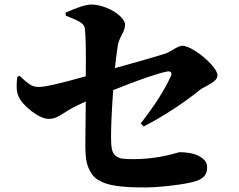

<svg xmlns="http://www.w3.org/2000/svg" viewBox="-20 -804 1040 835"><path d="M605 -253.9 591.8 -267.1Q683.1 -383.8 724.1 -475.1Q728 -484.4 723.1 -489.7Q718.3 -495.1 708 -493.2Q641.1 -480 472.2 -412.1Q462.9 -279.3 462.9 -208Q462.9 -174.3 466.6 -155.8Q470.2 -137.2 482.4 -127Q494.6 -116.7 511 -114.3Q527.3 -111.8 559.1 -111.8Q592.3 -111.8 624.3 -115Q656.2 -118.2 679.2 -122.6Q702.1 -127 720 -131.3Q737.8 -135.7 748 -138.9Q758.3 -142.1 759.8 -142.1Q789.6 -142.1 815.7 -136.2Q841.8 -130.4 861.3 -115Q880.9 -99.6 880.9 -77.1Q880.9 -49.8 866.5 -35.9Q852.1 -22 828.1 -15.1Q793.5 -4.9 724.6 3.2Q655.8 11.2 610.8 11.2Q572.3 11.2 543.7 9.8Q515.1 8.3 488.3 4.6Q461.4 1 442.9 -5.1Q424.3 -11.2 408 -21Q391.6 -30.8 381.6 -43.9Q371.6 -57.1 364.3 -75.4Q356.9 -93.8 354 -116.7Q351.1 -139.6 351.1 -168.9Q351.1 -227.1 353 -362.8Q311.5 -343.8 293.9 -334Q279.3 -326.2 257.8 -312.3Q236.3 -298.3 222.7 -292.7Q209 -287.1 191.9 -287.1Q160.6 -287.1 116.9 -320.8Q73.2 -354.5 60.1 -386.2Q52.7 -402.8 52.5 -426Q52.2 -449.2 55.2 -470.2L65.9 -474.1Q67.9 -472.2 78.6 -461.9Q89.4 -451.7 94.2 -448Q99.1 -444.3 108.9 -437.5Q118.7 -430.7 128.4 -428.2Q138.2 -425.8 148.9 -425.8Q189 -425.8 353 -472.2Q355 -630.9 349.1 -680.2Q347.2 -696.3 327.9 -708Q308.6 -719.7 266.1 -735.8L265.1 -749Q343.8 -784.2 376 -784.2Q408.2 -784.2 443.4 -770Q478.5 -755.9 501.2 -734.9Q523.9 -713.9 523.9 -695.8Q523.9 -678.2 510 -653.1Q496.1 -627.9 492.2 -606Q483.4 -546.9 480 -507.8Q622.6 -546.9 695.8 -569.8Q712.4 -575.2 736.3 -590.1Q760.3 -605 772.9 -605Q793.9 -605 831.1 -581.1Q868.2 -557.1 897 -525.9Q925.8 -494.6 925.8 -476.1Q925.8 -462.9 911.9 -451.4Q897.9 -439.9 877.4 -429.4Q856.9 -418.9 852.1 -415Q736.3 -322.3 605 -253.9Z"/></svg>

Font: Noto Serif JP Black
Style: Regular
Weight: 900
Designer: Ryoko NISHIZUKA  (kana & ideographs); Frank Grießhammer (Latin, Greek & Cyrillic); Wenlong ZHANG  (bopomofo); Sandoll Co
Foundry: Adobe Systems Incorporated
Version: Version 1.001;PS 1.001;hotconv 16.6.54;makeotf.lib2.5.65590